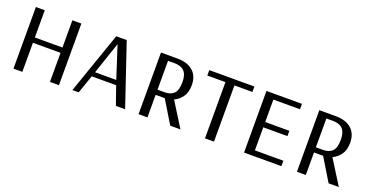

<svg xmlns="http://www.w3.org/2000/svg" viewBox="-28 -982 2814 1464"><g transform="rotate(20 1379.0 -250.0)"><path d="M82 0V-500H154V-279H378V-500H451V0H378V-236H154V0Z M560 0 734 -500H819L988 0H913L861 -149H663L611 0ZM676 -187H848L764 -447Z M1097 0V-500H1231Q1312 -500 1357.5 -460Q1403 -420 1403 -346Q1403 -287 1377 -251Q1351 -215 1313 -198L1437 0H1354L1243 -183H1169V0ZM1169 -225H1228Q1275 -225 1301.5 -251Q1328 -277 1328 -344Q1328 -404 1301.5 -431.5Q1275 -459 1222 -459H1169Z M1636 0V-456H1489V-500H1855V-456H1709V0Z M1953 0V-500H2241V-456H2025V-274H2221V-231H2025V-44H2256V0Z M2382 0V-500H2516Q2597 -500 2642.5 -460Q2688 -420 2688 -346Q2688 -287 2662 -251Q2636 -215 2598 -198L2722 0H2639L2528 -183H2454V0ZM2454 -225H2513Q2560 -225 2586.5 -251Q2613 -277 2613 -344Q2613 -404 2586.5 -431.5Q2560 -459 2507 -459H2454Z"/></g></svg>

Font: Arsenal SC
Style: Regular
Weight: 400
Designer: Andrij Shevchenko
Foundry: Stairsfor
Version: Version 2.001; ttfautohint (v1.8.4.7-5d5b)